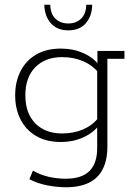

<svg xmlns="http://www.w3.org/2000/svg" viewBox="-20 -609 573 810"><path d="M258 181Q221 181 179.5 173Q138 165 104 147L119 111Q153 130 188 137.5Q223 145 257 145Q325 145 357.5 112.5Q390 80 390 16V-76L401 -85Q376 -50 332.5 -30Q289 -10 237 -10Q175 -10 132 -35.5Q89 -61 66.5 -105.5Q44 -150 44 -207Q44 -264 66.5 -308.5Q89 -353 132 -378.5Q175 -404 237 -404Q289 -404 332.5 -384.5Q376 -365 401 -330L391 -332V-394H505V-361H433V10Q433 66 413.5 104.5Q394 143 355 162Q316 181 258 181ZM242 -46Q291 -46 330.5 -63Q370 -80 394 -111L390 -89V-322L394 -304Q370 -334 330.5 -351Q291 -368 242 -368Q171 -368 129 -325.5Q87 -283 87 -207Q87 -131 129 -88.5Q171 -46 242 -46ZM268 -481Q221 -481 194.5 -511Q168 -541 167 -589H192Q193 -550 214 -530Q235 -510 268 -510Q301 -510 322 -530Q343 -550 344 -589H369Q368 -541 342 -511Q316 -481 268 -481Z"/></svg>

Font: Rokkitt SemiBold ExtraLight
Style: Regular
Weight: 250
Version: Version 3.103